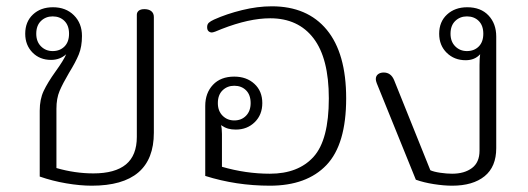

<svg xmlns="http://www.w3.org/2000/svg" viewBox="-20 -578 1675 609"><path d="M106 -18V-227Q106 -263 118.5 -289.5Q131 -316 156 -351Q182 -387 190 -406Q170 -388 142 -388Q106 -388 83 -411.5Q60 -435 60 -471Q60 -509 84.5 -532Q109 -555 148 -555Q189 -555 214.5 -529.5Q240 -504 240 -464Q240 -430 230 -405.5Q220 -381 199 -347Q179 -313 169 -289.5Q159 -266 159 -233V-45Q218 -28 276 -28Q345 -28 379.5 -56.5Q414 -85 414 -144V-531Q414 -539 420 -544Q426 -549 438 -549Q452 -549 460 -542.5Q468 -536 468 -524V-157Q468 11 271 11Q234 11 190 3.5Q146 -4 106 -18ZM199 -471Q199 -497 184.5 -511.5Q170 -526 147 -526Q125 -526 110 -511.5Q95 -497 95 -471Q95 -446 110 -431Q125 -416 147 -416Q170 -416 184.5 -430.5Q199 -445 199 -471Z M631 -20V-242Q631 -283 655.5 -309Q680 -335 723 -335Q762 -335 787 -312Q812 -289 812 -251Q812 -214 788 -190.5Q764 -167 728 -167Q714 -167 703.5 -170Q693 -173 681 -181Q684 -171 684 -153V-49Q760 -27 836 -27Q926 -27 974.5 -80.5Q1023 -134 1023 -266Q1023 -393 974.5 -456.5Q926 -520 837 -520Q770 -520 683 -486Q658 -475 652 -475Q646 -475 641.5 -479Q637 -483 637 -492Q637 -501 642.5 -506Q648 -511 659 -516Q699 -534 748 -546Q797 -558 842 -558Q955 -558 1016.5 -483.5Q1078 -409 1078 -266Q1078 -120 1015.5 -54.5Q953 11 836 11Q729 11 631 -20ZM775 -251Q775 -277 760.5 -291.5Q746 -306 723 -306Q701 -306 686 -291.5Q671 -277 671 -251Q671 -226 686 -211Q701 -196 723 -196Q746 -196 760.5 -211Q775 -226 775 -251Z M1299 -8 1175 -314Q1172 -322 1172 -327Q1172 -337 1179 -342.5Q1186 -348 1197 -348Q1220 -348 1230 -324L1345 -38Q1356 -33 1376.5 -30Q1397 -27 1414 -27Q1453 -27 1477 -45Q1501 -63 1501 -100V-371Q1501 -394 1503 -406Q1486 -387 1457 -387Q1421 -387 1397 -410.5Q1373 -434 1373 -471Q1373 -509 1398 -532Q1423 -555 1462 -555Q1505 -555 1529.5 -529Q1554 -503 1554 -462V-108Q1554 -49 1517 -19Q1480 11 1414 11Q1388 11 1356 6Q1324 1 1299 -8ZM1513 -471Q1513 -497 1498.5 -511.5Q1484 -526 1461 -526Q1439 -526 1424 -511.5Q1409 -497 1409 -471Q1409 -446 1424 -431Q1439 -416 1461 -416Q1484 -416 1498.5 -430.5Q1513 -445 1513 -471Z"/></svg>

Font: Maitree Light
Style: Regular
Weight: 300
Designer: CadsonDemak Team
Foundry: CadsonDemak
Version: Version 1.001